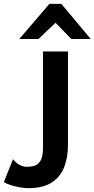

<svg xmlns="http://www.w3.org/2000/svg" viewBox="-27 -965 492 1000"><path d="M119 15Q101 15 76 10.5Q51 6 28 -1.2Q5 -8.5 -7 -17L41 -136Q54 -117.5 73.8 -106.8Q93.5 -96 113 -96Q132.5 -96 152 -101.5Q171.5 -107 184.2 -128.2Q197 -149.5 197 -197V-697H327V-209Q327 -147 308 -96.2Q289 -45.5 243.5 -15.2Q198 15 119 15ZM73.5 -762 230.5 -945H292.5L445.5 -762H344.5L262 -846.5L173.5 -762Z"/></svg>

Font: Alatsi
Style: Regular
Weight: 400
Designer: Spyros Zevelakis, Eben Sorkin
Foundry: www.sorkintype.com
Version: Version 1.008; ttfautohint (v1.8.4.7-5d5b)